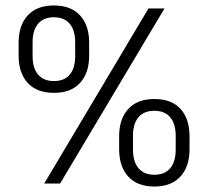

<svg xmlns="http://www.w3.org/2000/svg" viewBox="-20 -670 760 701"><path d="M141.5 0 522 -639H580.5L199.5 0ZM543.5 11Q481 11 448 -25.5Q415 -62 415 -125V-172.5Q415 -236 448.2 -272.2Q481.5 -308.5 543.5 -308.5Q606 -308.5 639 -272.5Q672 -236.5 672 -172.5V-125Q672 -62 638.8 -25.5Q605.5 11 543.5 11ZM543.5 -32Q581.5 -32 601.5 -55.8Q621.5 -79.5 621.5 -124V-173.5Q621.5 -218 601.5 -241.8Q581.5 -265.5 543.5 -265.5Q505.5 -265.5 485.5 -241.8Q465.5 -218 465.5 -173.5V-124Q465.5 -79.5 485.8 -55.8Q506 -32 543.5 -32ZM177 -331Q114.5 -331 81.2 -367.2Q48 -403.5 48 -466.5V-514.5Q48 -577.5 81.2 -613.8Q114.5 -650 177 -650Q239 -650 272.2 -613.8Q305.5 -577.5 305.5 -514.5V-466.5Q305.5 -403.5 272.2 -367.2Q239 -331 177 -331ZM177 -374Q214.5 -374 234.5 -397.5Q254.5 -421 254.5 -465.5V-515.5Q254.5 -559.5 234.5 -583.2Q214.5 -607 177 -607Q139 -607 119 -583.2Q99 -559.5 99 -515.5V-465.5Q99 -421 119.2 -397.5Q139.5 -374 177 -374Z"/></svg>

Font: Anek Bangla Medium Light
Style: Regular
Weight: 300
Version: Version 1.003